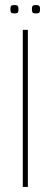

<svg xmlns="http://www.w3.org/2000/svg" viewBox="-20 -738 200 758"><path d="M70 -620H90V0H70ZM121 -685Q110 -685 108 -689.5Q106 -694 106 -701Q106 -709 108 -713.5Q110 -718 121 -718Q134 -718 136 -713.5Q138 -709 138 -701Q138 -694 136 -689.5Q134 -685 121 -685ZM37 -685Q25 -685 23 -689.5Q21 -694 21 -701Q21 -709 23 -713.5Q25 -718 37 -718Q49 -718 51 -713.5Q53 -709 53 -701Q53 -694 51 -689.5Q49 -685 37 -685Z"/></svg>

Font: Smooch Sans Thin Thin
Style: Regular
Weight: 250
Version: Version 1.010